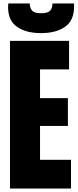

<svg xmlns="http://www.w3.org/2000/svg" viewBox="-20 -1097 452 1117"><path d="M38.1 0V-859.4H381.8V-693.4H212.9V-525.9H375V-364.3H212.9V-167.5H393.1V0ZM218.3 -904.3Q132.8 -904.3 79.8 -940.4Q26.9 -976.6 26.9 -1056.2Q26.9 -1066.4 28.3 -1076.7H153.3Q153.3 -1048.8 167.5 -1034.4Q181.6 -1020 219.2 -1020Q256.8 -1020 271 -1034.4Q285.2 -1048.8 285.2 -1076.7H410.2Q410.6 -1071.8 410.9 -1066.9Q411.1 -1062 411.1 -1059.6Q411.1 -978 358.6 -941.2Q306.2 -904.3 218.3 -904.3Z"/></svg>

Font: Anton SC
Style: Regular
Weight: 400
Designer: Vernon Adams
Foundry: Vernon Adams
Version: Version 2.116; ttfautohint (v1.8.4.7-5d5b)